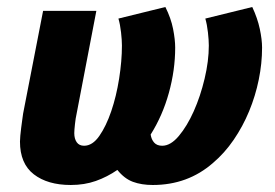

<svg xmlns="http://www.w3.org/2000/svg" viewBox="-20 -521 785 548"><path d="M700 -501Q715 -469 721.5 -438.5Q728 -408 728 -385Q728 -340 718.5 -293.5Q709 -247 691 -203.5Q673 -160 647 -122Q621 -84 588 -56Q516 7 416 7Q384 7 359.5 -2Q335 -11 315 -36Q286 -16 253.5 -4.5Q221 7 182 7Q116 7 76.5 -23.5Q37 -54 37 -117Q37 -123 38 -134Q39 -145 40.5 -156.5Q42 -168 43.5 -179Q45 -190 46 -197L103 -490H255L198 -193Q196 -185 194 -167Q192 -149 192 -141Q192 -125 199 -115Q206 -105 220 -105Q244 -105 263.5 -133Q283 -161 297.5 -203.5Q312 -246 320 -296.5Q328 -347 328 -391Q328 -406 325.5 -428.5Q323 -451 318 -468L452 -501Q468 -469 474 -438.5Q480 -408 480 -385Q480 -321 462 -256Q444 -191 410 -137Q412 -123 420 -114Q428 -105 443 -105Q467 -105 490.5 -133Q514 -161 533 -203.5Q552 -246 564 -296.5Q576 -347 576 -391Q576 -406 573.5 -428.5Q571 -451 566 -468Z"/></svg>

Font: Amaranth
Style: Bold Italic
Weight: 700
Italic angle: -12°
Designer: Gesine Todt
Foundry: Gesine Todt
Version: Version 1.001